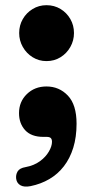

<svg xmlns="http://www.w3.org/2000/svg" viewBox="-20 -511 354 729"><path d="M156.5 -279Q127.7 -279 104 -293.7Q80.4 -308.3 66.6 -332.7Q52.8 -357.1 52.8 -385.5Q52.8 -414.9 66.6 -438.7Q80.4 -462.6 104 -476.9Q127.7 -491.3 156.5 -491.3Q186.2 -491.3 209.8 -476.9Q233.4 -462.6 247.1 -438.7Q260.9 -414.9 260.9 -385.5Q260.9 -357.1 247.1 -332.7Q233.4 -308.3 209.8 -293.7Q186.2 -279 156.5 -279ZM144.6 8.7Q98.7 8.7 75.4 -16.8Q52.2 -42.4 52.2 -81.5Q52.2 -124.7 81.9 -153.7Q111.7 -182.7 156.4 -182.7Q204.8 -182.7 237.7 -148Q270.7 -113.4 270.7 -41.3Q270.7 9.5 258.2 49.9Q245.7 90.3 222.6 120.2Q199.5 150.1 167.4 168.9Q135.3 187.7 96.2 195.7Q71.9 200.5 57.8 192.6Q43.8 184.7 41.4 167.9Q39.4 152.8 46.8 140Q54.2 127.3 77.3 123.4Q108.9 117.6 131.3 101.3Q153.7 85 165.5 64.5Q177.4 44.1 177.4 27.4Q177.4 18.1 173 13.4Q168.6 8.7 157 8.7Z"/></svg>

Font: Fraunces SuperSoft 9pt
Style: Regular
Weight: 900
Version: Version 1.000;[b76b70a41]